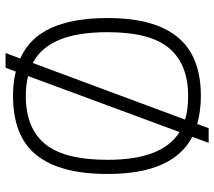

<svg xmlns="http://www.w3.org/2000/svg" viewBox="-60 -669 772 692"><g transform="rotate(-90 326.0 -323.0)"><path d="M179 -16Q45 -85 45 -321Q45 -492 112.5 -577Q180 -662 326 -662Q377 -662 414 -652L428 -689H481L461 -636Q536 -603 571.5 -524Q607 -445 607 -321Q607 -152 538 -68.5Q469 15 326 15Q274 15 225 2L210 43H157ZM398 -608Q363 -616 326 -616Q211 -616 153.5 -547Q96 -478 96 -321Q96 -124 196 -62ZM556 -321Q556 -430 528 -496Q500 -562 445 -591L241 -42Q275 -31 326 -31Q440 -31 498 -99Q556 -167 556 -321Z"/></g></svg>

Font: Pridi ExtraLight
Style: Regular
Weight: 275
Designer: Katatrad Team
Foundry: CadsonDemak
Version: Version 1.001